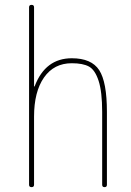

<svg xmlns="http://www.w3.org/2000/svg" viewBox="-20 -770 540 790"><path d="M99.6 -9.8V-740.2Q99.6 -750 109.9 -750Q120.1 -750 120.1 -740.2V-415Q120.1 -414.1 121.1 -414.1Q123 -414.1 123 -416Q167 -530.3 275.4 -530.3Q356.4 -530.3 388.2 -481.4Q419.9 -432.6 419.9 -309.6V-9.8Q419.9 0 410.2 0Q400.4 0 400.4 -9.8V-309.6Q400.4 -392.6 385.7 -437.5Q371.1 -482.4 346.2 -496.1Q321.3 -509.8 275.4 -509.8Q202.1 -509.8 161.1 -451.2Q120.1 -392.6 120.1 -290V-9.8Q120.1 0 109.9 0Q99.6 0 99.6 -9.8Z"/></svg>

Font: Rounded Mgen+ 1m thin
Style: Regular
Weight: 100
Designer: [Source Han Sans]
Ryoko NISHIZUKA  (kana & ideographs); Paul D. Hunt (Latin, Greek & Cyrillic); Wenlong ZHANG  (bopomofo
Version: Version 1.059.20150602